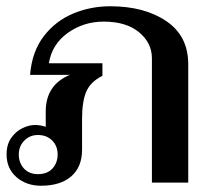

<svg xmlns="http://www.w3.org/2000/svg" viewBox="-20 -583 681 613"><path d="M1 -90Q1 -122 16 -143Q31 -164 52 -174Q73 -184 92 -184Q109 -184 126 -178V-227Q126 -312 203 -344H76Q82 -418 119.5 -467Q157 -516 213 -539.5Q269 -563 332 -563Q441 -563 511 -515.5Q581 -468 581 -378V0H465V-397Q465 -446 424 -480Q383 -514 311 -514Q247 -514 196.5 -478Q146 -442 136 -381H307V-341Q269 -322 255.5 -290.5Q242 -259 242 -204V-105Q242 -50 207.5 -20Q173 10 111 10Q64 10 32.5 -17.5Q1 -45 1 -90ZM164 -90Q164 -117 146.5 -134.5Q129 -152 101 -152Q75 -152 57.5 -134Q40 -116 40 -90Q40 -63 56.5 -45Q73 -27 101 -27Q131 -27 147.5 -45Q164 -63 164 -90Z"/></svg>

Font: Taviraj Medium
Style: Regular
Weight: 500
Designer: Katatrad Team
Foundry: CadsonDemak
Version: Version 1.001